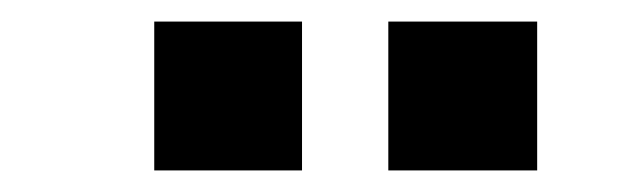

<svg xmlns="http://www.w3.org/2000/svg" viewBox="-20 -798 574 178"><path d="M260 -640V-778H123V-640ZM478 -640V-778H340V-640Z"/></svg>

Font: Plus Jakarta Sans
Style: Bold
Weight: 700
Designer: Gumpita Rahayu
Foundry: Tokotype
Version: Version 2.071;gftools[0.9.30]